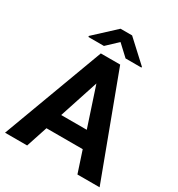

<svg xmlns="http://www.w3.org/2000/svg" viewBox="-208 -1036 1087 1171"><g transform="rotate(30 336.0 -450.5)"><path d="M513.2 0 463.9 -149.9H208.5L159.2 0H3.4L267.6 -710.9H403.8L669.4 0ZM246.1 -264.6H426.3L335.9 -538.6ZM377.9 -901.4 525.4 -765.6V-759.8H413.6L336.9 -831.1L261.2 -759.8H151.4V-767.1L296.4 -901.4Z"/></g></svg>

Font: Vazirmatn RD
Style: Bold
Weight: 700
Designer: Saber Rastikerdar
Foundry: Saber Rastikerdar
Version: Version 32.102